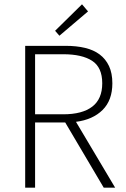

<svg xmlns="http://www.w3.org/2000/svg" viewBox="-20 -872 584 892"><path d="M97 0V-659H286Q335 -659 375 -649.5Q415 -640 443 -619Q471 -598 486.5 -565Q502 -532 502 -485Q502 -406 456.5 -361Q411 -316 333 -306L515 0H462L283 -303H143V0ZM143 -341H274Q362 -341 408.5 -376.5Q455 -412 455 -485Q455 -559 408 -589.5Q361 -620 274 -620H143ZM256 -706 236 -729 361 -852 389 -819Z"/></svg>

Font: CV Source Sans Light
Style: Regular
Weight: 300
Designer: Paul D. Hunt
Foundry: Adobe Systems Incorporated
Version: Version 3.001